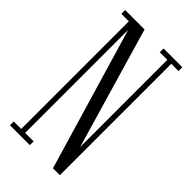

<svg xmlns="http://www.w3.org/2000/svg" viewBox="-219 -763 825 825"><g transform="rotate(45 193.5 -350.0)"><path d="M20.5 0V-23H66V-677H20.5V-700H138.5L303.5 -135H300V-677H254V-700H368V-677H324V0H282L87 -659H90V-23H141.5V0Z"/></g></svg>

Font: Imbue 48pt Light
Style: Regular
Weight: 300
Designer: Tyler Finck
Foundry: Etcetera Type Company
Version: Version 1.102